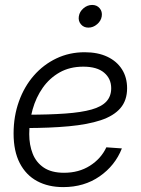

<svg xmlns="http://www.w3.org/2000/svg" viewBox="-20 -743 566 773"><path d="M234.4 10.3Q174.3 10.3 129.4 -13.9Q84.5 -38.1 59.6 -86.2Q34.7 -134.3 34.7 -205.6Q34.7 -274.9 56.2 -334.7Q77.6 -394.5 116.2 -438.7Q154.8 -482.9 207 -507.8Q259.3 -532.7 320.8 -532.7Q374 -532.7 412.1 -514.6Q450.2 -496.6 470.9 -464.1Q491.7 -431.6 491.7 -387.7Q491.7 -338.9 464.8 -307.6Q438 -276.4 385.7 -259Q333.5 -241.7 257.1 -234.6Q180.7 -227.5 81.1 -227.5L88.9 -281.2Q178.7 -281.2 243.2 -285.9Q307.6 -290.5 348.4 -302Q389.2 -313.5 408.4 -334.5Q427.7 -355.5 427.7 -387.7Q427.7 -426.3 399.2 -450.4Q370.6 -474.6 315.4 -474.6Q261.2 -474.6 220.5 -451.7Q179.7 -428.7 152.3 -389.9Q125 -351.1 111.3 -302.5Q97.7 -253.9 97.7 -203.1Q97.7 -159.7 111.6 -124.3Q125.5 -88.9 156.5 -68.1Q187.5 -47.4 237.8 -47.4Q297.4 -47.4 342 -75.7Q386.7 -104 408.2 -149.9L470.7 -145.5Q443.4 -76.2 381.1 -33Q318.8 10.3 234.4 10.3ZM335.9 -631.8Q316.9 -631.8 305.7 -645.3Q294.4 -658.7 297.4 -677.2Q300.3 -696.3 316.2 -709.7Q332 -723.1 351.1 -723.1Q370.1 -723.1 381.3 -709.7Q392.6 -696.3 389.6 -677.2Q386.7 -658.7 370.8 -645.3Q355 -631.8 335.9 -631.8Z"/></svg>

Font: Inter 28pt Light
Style: Italic
Weight: 300
Italic angle: -9.3988°
Designer: Rasmus Andersson
Foundry: rsms
Version: Version 4.001;git-66647c0bb